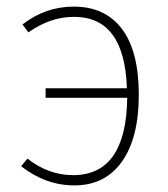

<svg xmlns="http://www.w3.org/2000/svg" viewBox="-20 -551 509 581"><path d="M203 -531Q298 -531 349 -463.5Q400 -396 400 -264Q400 -134 349 -62Q298 10 205 10Q118 10 44 -48L63 -71Q127 -21 201 -21Q362 -21 365 -255H118V-284H364Q357 -500 204 -500Q132 -500 66 -453L48 -477Q118 -531 203 -531Z"/></svg>

Font: Fira Sans UltraLight
Style: Regular
Weight: 200
Designer: Carrois Corporate & Edenspiekermann AG
Foundry: Carrois Corporate GbR & Edenspiekermann AG
Version: Version 4.106;PS 004.106;hotconv 1.0.70;makeotf.lib2.5.58329